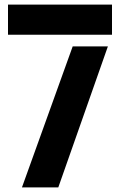

<svg xmlns="http://www.w3.org/2000/svg" viewBox="-20 -820 530 840"><path d="M15 -668V-800H470V-668ZM76 0 298 -617H452L235 0Z"/></svg>

Font: Big Shoulders Stencil Text Black
Style: Regular
Weight: 900
Designer: Patric King
Foundry: XO Type Co
Version: Version 1.000